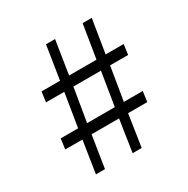

<svg xmlns="http://www.w3.org/2000/svg" viewBox="-173 -922 1051 1074"><g transform="rotate(-30 353.0 -385.0)"><path d="M175 -206.5H64L73 -273H185.5L220.5 -488.5H102.5L111.5 -554H231L265 -770H323.5L289.5 -554H466.5L501.5 -770H560.5L525.5 -554H642L633 -488.5H516.5L481 -273H603L594 -206.5H470L438.5 0H380L411.5 -206.5H234L201.5 0H143ZM422.5 -273 457.5 -488.5H279.5L243.5 -273Z"/></g></svg>

Font: Merriweather 20pt Light
Style: Regular
Weight: 300
Version: Version 2.100